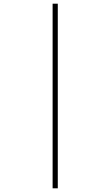

<svg xmlns="http://www.w3.org/2000/svg" viewBox="-20 -780 599 1040"><path d="M265 240V-760H293V240Z"/></svg>

Font: Noto Rashi Hebrew Thin
Style: Regular
Weight: 250
Version: Version 1.006